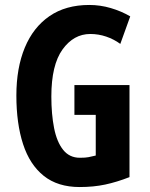

<svg xmlns="http://www.w3.org/2000/svg" viewBox="-20 -744 603 774"><path d="M280 -401H502V-30Q451 -10 404 0Q357 10 301 10Q213 10 156.5 -35Q100 -80 73 -163Q46 -246 46 -359Q46 -470 80 -552Q114 -634 179.5 -679Q245 -724 340 -724Q384 -724 426.5 -711.5Q469 -699 505 -678L465 -567Q439 -586 408 -596.5Q377 -607 344 -607Q277 -607 232 -544.5Q187 -482 187 -355Q187 -284 198 -228Q209 -172 234.5 -140Q260 -108 302 -108Q325 -108 337 -110.5Q349 -113 366 -117V-281H280Z"/></svg>

Font: Noto Sans Sinhala ExtraCondensed
Style: Bold
Weight: 700
Width: 2
Designer: Jelle Bosma - Monotype Design Team
Foundry: Monotype Imaging Inc.
Version: Version 2.006; ttfautohint (v1.8.4.7-5d5b)